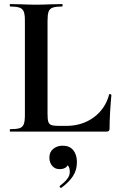

<svg xmlns="http://www.w3.org/2000/svg" viewBox="-20 -645 585 941"><path d="M270 -28H304Q382 -28 439 -69.5Q496 -111 515 -182Q515 -184 519 -184Q521 -184 523.5 -182.5Q526 -181 526 -180Q517 -81 517 -15Q517 -7 513.5 -3.5Q510 0 502 0H30Q28 0 28 -6Q28 -12 30 -12Q62 -12 76.5 -17Q91 -22 96.5 -36.5Q102 -51 102 -81V-544Q102 -574 96.5 -588Q91 -602 76 -607.5Q61 -613 30 -613Q28 -613 28 -619Q28 -625 30 -625L81 -624Q127 -622 157 -622Q187 -622 233 -624L284 -625Q287 -625 287 -619Q287 -613 284 -613Q253 -613 238 -607.5Q223 -602 218 -587.5Q213 -573 213 -543V-85Q213 -59 217 -47.5Q221 -36 232.5 -32Q244 -28 270 -28ZM279 276Q275 276 273 271.5Q271 267 274 265Q296 249 309 232.5Q322 216 322 198Q322 176 313.5 167Q305 158 290 156L317 137Q319 184 271 184Q250 184 236 168Q222 152 222 127Q222 100 241 84.5Q260 69 287 69Q321 69 339 91Q357 113 357 150Q357 189 337 219Q317 249 281 275Z"/></svg>

Font: Cormorant Infant
Style: Bold
Weight: 700
Designer: Christian Thalmann (Catharsis Fonts)
Foundry: Catharsis Fonts
Version: Version 4.000